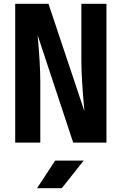

<svg xmlns="http://www.w3.org/2000/svg" viewBox="-20 -750 640 1010"><path d="M60 0V-730H235L424 -165Q408 -340 408 -430V-730H540V0H365L178 -565Q192 -410 192 -320V0ZM305 240H175L270 95H420Z"/></svg>

Font: JetBrains Mono Extra Bold
Style: Regular
Weight: 800
Monospace: yes
Designer: Philipp Nurullin, Konstantin Bulenkov
Foundry: JetBrains
Version: 2.002